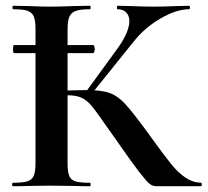

<svg xmlns="http://www.w3.org/2000/svg" viewBox="-20 -645 719 665"><path d="M25 -475Q25 -489 29 -489H303Q305 -489 306.5 -484.5Q308 -480 308 -475Q308 -470 306.5 -465.5Q305 -461 303 -461H29Q25 -461 25 -475ZM377 -168 350 -206Q315 -257 298 -277.5Q281 -298 262.5 -306.5Q244 -315 214 -315Q203 -315 192.5 -314Q182 -313 174 -312L173 -330Q242 -333 282 -333Q333 -333 361 -322.5Q389 -312 414.5 -284Q440 -256 490 -188L508 -163Q550 -105 573.5 -76Q597 -47 622 -30Q647 -13 676 -12Q679 -12 679 -6Q679 0 676 0H522Q509 0 498.5 -8Q488 -16 462 -49.5Q436 -83 377 -168ZM25 -12Q59 -12 75 -17Q91 -22 97 -36.5Q103 -51 103 -81V-544Q103 -574 97 -588Q91 -602 75.5 -607.5Q60 -613 26 -613Q23 -613 23 -619Q23 -625 26 -625L79 -624Q125 -622 152 -622Q186 -622 236 -624L291 -625Q294 -625 294 -619Q294 -613 291 -613Q258 -613 242 -607Q226 -601 220 -586.5Q214 -572 214 -542V-81Q214 -51 219.5 -36.5Q225 -22 241 -17Q257 -12 291 -12Q294 -12 294 -6Q294 0 291 0Q256 0 235 -1L152 -2L79 -1Q59 0 25 0Q22 0 22 -6Q22 -12 25 -12ZM277 -326 387 -477Q428 -534 428 -572Q428 -591 417 -602Q406 -613 387 -613Q385 -613 385 -619Q385 -625 387 -625L433 -624Q477 -622 511 -622Q550 -622 592 -624L635 -625Q638 -625 638 -619Q638 -613 635 -613Q591 -613 536 -581Q481 -549 443 -501L295 -317Z"/></svg>

Font: Cormorant Garamond
Style: Bold
Weight: 700
Designer: Christian Thalmann (Catharsis Fonts)
Foundry: Catharsis Fonts
Version: Version 4.000